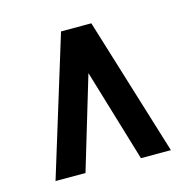

<svg xmlns="http://www.w3.org/2000/svg" viewBox="-72 -770 562 562"><g transform="rotate(-15 209.5 -488.5)"><path d="M159.2 -698.2H251L379.9 -279.3H289.1L205.1 -559.6L121.1 -279.3H30.3Z"/></g></svg>

Font: Altinn-DIN Condensed
Style: DINCondensed-Bold
Weight: 700
Width: 3
Designer: Charles Nix
Foundry: Altinn
Version: Version 2.00